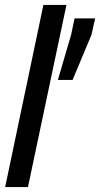

<svg xmlns="http://www.w3.org/2000/svg" viewBox="-20 -763 408 783"><path d="M1 0 157 -743H251L94 0ZM216 -437 270 -621 284 -688H368L353 -621L276 -437Z"/></svg>

Font: Saira Condensed Medium
Style: Italic
Weight: 500
Width: 3
Italic angle: -12°
Designer: Hector Gatti with collaboration of the Omnibus-Type team
Foundry: Omnibus-Type
Version: Version 1.101